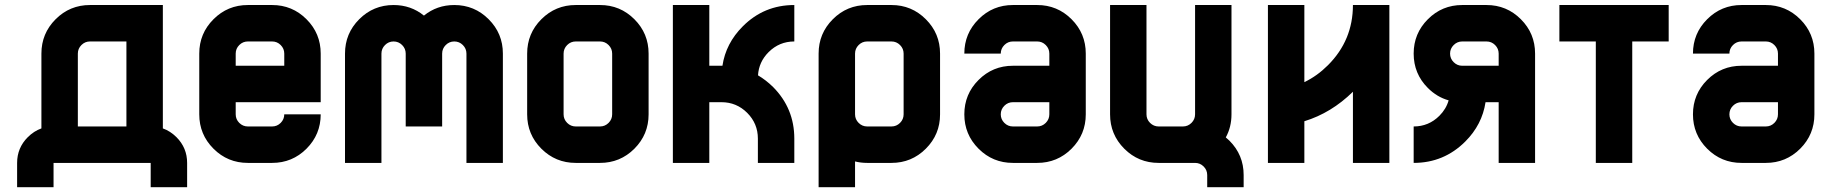

<svg xmlns="http://www.w3.org/2000/svg" viewBox="-20 -655 7364 772"><path d="M341.8 -488.3Q321.8 -488.3 307.4 -473.9Q293 -459.5 293 -439.5V-146.5H488.3V-488.3ZM146.5 -439.5Q146.5 -520.5 203.6 -577.6Q260.7 -634.8 341.8 -634.8H634.8V-138.7Q665 -127.9 689.5 -103.5Q732.4 -60.5 732.4 0V97.7H585.9V0H195.3V97.7H48.8V0Q48.8 -60.5 91.8 -103.5Q116.2 -127.9 146.5 -138.7Z M1074.2 -488.3H976.6Q956.5 -488.3 942.1 -473.9Q927.7 -459.5 927.7 -439.5V-390.6H1123V-439.5Q1123 -459.5 1108.6 -473.9Q1094.2 -488.3 1074.2 -488.3ZM976.6 -634.8H1074.2Q1155.3 -634.8 1212.4 -577.6Q1269.5 -520.5 1269.5 -439.5V-244.1H927.7V-195.3Q927.7 -175.3 942.1 -160.9Q956.5 -146.5 976.6 -146.5H1074.2Q1094.2 -146.5 1108.6 -160.9Q1123 -175.3 1123 -195.3H1269.5Q1269.5 -114.3 1212.4 -57.1Q1155.3 0 1074.2 0H976.6Q895.5 0 838.4 -57.1Q781.2 -114.3 781.2 -195.3V-439.5Q781.2 -520.5 838.4 -577.6Q895.5 -634.8 976.6 -634.8Z M1513.7 -439.5V0H1367.2V-439.5Q1367.2 -520.5 1424.3 -577.6Q1481.4 -634.8 1562.5 -634.8Q1632.3 -634.8 1684.6 -592.3Q1736.8 -634.8 1806.6 -634.8Q1887.7 -634.8 1944.8 -577.6Q2002 -520.5 2002 -439.5V0H1855.5V-439.5Q1855.5 -459.5 1841.1 -473.9Q1826.7 -488.3 1806.6 -488.3Q1786.6 -488.3 1772.2 -473.9Q1757.8 -459.5 1757.8 -439.5V-146.5H1611.3V-439.5Q1611.3 -459.5 1596.9 -473.9Q1582.5 -488.3 1562.5 -488.3Q1542.5 -488.3 1528.1 -473.9Q1513.7 -459.5 1513.7 -439.5Z M2392.6 -488.3H2294.9Q2274.9 -488.3 2260.5 -473.9Q2246.1 -459.5 2246.1 -439.5V-195.3Q2246.1 -175.3 2260.5 -160.9Q2274.9 -146.5 2294.9 -146.5H2392.6Q2412.6 -146.5 2427 -160.9Q2441.4 -175.3 2441.4 -195.3V-439.5Q2441.4 -459.5 2427 -473.9Q2412.6 -488.3 2392.6 -488.3ZM2294.9 -634.8H2392.6Q2473.6 -634.8 2530.8 -577.6Q2587.9 -520.5 2587.9 -439.5V-195.3Q2587.9 -114.3 2530.8 -57.1Q2473.6 0 2392.6 0H2294.9Q2213.9 0 2156.7 -57.1Q2099.6 -114.3 2099.6 -195.3V-439.5Q2099.6 -520.5 2156.7 -577.6Q2213.9 -634.8 2294.9 -634.8Z M2832 -244.1V0H2685.5V-634.8H2832V-390.6H2884.8Q2898.4 -481 2966.8 -549.3Q3052.2 -634.8 3173.8 -634.8V-488.3Q3113.3 -488.3 3070.3 -445.3Q3031.2 -406.2 3027.8 -352.1Q3060.1 -333 3088.4 -305.2Q3173.8 -219.2 3173.8 -97.7V0H3027.3V-97.7Q3027.3 -158.2 2984.4 -201.2Q2941.4 -244.1 2880.9 -244.1Z M3418 -195.3Q3418 -175.3 3432.4 -160.9Q3446.8 -146.5 3466.8 -146.5H3564.5Q3584.5 -146.5 3598.9 -160.9Q3613.3 -175.3 3613.3 -195.3V-439.5Q3613.3 -459.5 3598.9 -473.9Q3584.5 -488.3 3564.5 -488.3H3466.8Q3446.8 -488.3 3432.4 -473.9Q3418 -459.5 3418 -439.5ZM3271.5 97.7V-439.5Q3271.5 -520.5 3328.6 -577.6Q3385.7 -634.8 3466.8 -634.8H3564.5Q3645.5 -634.8 3702.6 -577.6Q3759.8 -520.5 3759.8 -439.5V-194.8Q3759.8 -114.3 3702.6 -57.1Q3645.5 0 3564.5 0H3466.8Q3441.4 0 3418 -5.9V97.7Z M4052.7 -146.5H4150.4Q4170.4 -146.5 4184.8 -160.9Q4199.2 -175.3 4199.2 -195.3V-244.1H4052.7Q4032.7 -244.1 4018.3 -229.7Q4003.9 -215.3 4003.9 -195.3Q4003.9 -175.3 4018.3 -160.9Q4032.7 -146.5 4052.7 -146.5ZM4150.4 0H4052.7Q3971.7 0 3914.6 -57.1Q3857.4 -114.3 3857.4 -195.3Q3857.4 -276.4 3914.6 -333.5Q3971.7 -390.6 4052.7 -390.6H4199.2V-439.5Q4199.2 -459.5 4184.8 -473.9Q4170.4 -488.3 4150.4 -488.3H4052.7Q4032.7 -488.3 4018.3 -473.9Q4003.9 -459.5 4003.9 -439.5H3857.4Q3857.4 -520.5 3914.6 -577.6Q3971.7 -634.8 4052.7 -634.8H4150.4Q4231.4 -634.8 4288.6 -577.6Q4345.7 -520.5 4345.7 -439.5V-195.3Q4345.7 -114.3 4288.6 -57.1Q4231.4 0 4150.4 0Z M4908.7 -102.5Q4916.5 -96.2 4923.3 -89.4Q4980.5 -32.2 4980.5 48.8V97.7H4834V48.8Q4834 28.8 4819.6 14.4Q4805.2 0 4785.2 0H4638.7Q4557.6 0 4500.5 -57.1Q4443.4 -114.3 4443.4 -195.3V-634.8H4589.8V-195.3Q4589.8 -175.3 4604.2 -160.9Q4618.7 -146.5 4638.7 -146.5H4736.3Q4756.3 -146.5 4770.8 -160.9Q4785.2 -175.3 4785.2 -195.3V-634.8H4931.6V-195.3Q4931.6 -144 4908.7 -102.5Z M5566.4 -634.8V0H5419.9V-286.1Q5333 -200.7 5224.6 -167.5V0H5078.1V-634.8H5224.6V-324.7Q5276.4 -349.6 5319.8 -393.1Q5419.9 -493.2 5419.9 -634.8Z M6005.9 -390.6V-439.5Q6005.9 -459.5 5991.5 -473.9Q5977.1 -488.3 5957 -488.3H5859.4Q5839.4 -488.3 5825 -473.9Q5810.5 -459.5 5810.5 -439.5Q5810.5 -419.4 5825 -405Q5839.4 -390.6 5859.4 -390.6ZM5804.7 -251.5Q5757.8 -264.6 5721.2 -301.3Q5664.1 -358.4 5664.1 -439.5Q5664.1 -520.5 5721.2 -577.6Q5778.3 -634.8 5859.4 -634.8H5957Q6038.1 -634.8 6095.2 -577.6Q6152.3 -520.5 6152.3 -439.5V0H6005.9V-244.1H5953.1Q5939.5 -153.8 5871.6 -85.9Q5785.6 0 5664.1 0V-146.5Q5724.6 -146.5 5767.6 -189.5Q5794.9 -216.8 5804.7 -251.5Z M6689.5 -634.8V-488.3H6543V0H6396.5V-488.3H6250V-634.8Z M6982.4 -146.5H7080.1Q7100.1 -146.5 7114.5 -160.9Q7128.9 -175.3 7128.9 -195.3V-244.1H6982.4Q6962.4 -244.1 6948 -229.7Q6933.6 -215.3 6933.6 -195.3Q6933.6 -175.3 6948 -160.9Q6962.4 -146.5 6982.4 -146.5ZM7080.1 0H6982.4Q6901.4 0 6844.2 -57.1Q6787.1 -114.3 6787.1 -195.3Q6787.1 -276.4 6844.2 -333.5Q6901.4 -390.6 6982.4 -390.6H7128.9V-439.5Q7128.9 -459.5 7114.5 -473.9Q7100.1 -488.3 7080.1 -488.3H6982.4Q6962.4 -488.3 6948 -473.9Q6933.6 -459.5 6933.6 -439.5H6787.1Q6787.1 -520.5 6844.2 -577.6Q6901.4 -634.8 6982.4 -634.8H7080.1Q7161.1 -634.8 7218.3 -577.6Q7275.4 -520.5 7275.4 -439.5V-195.3Q7275.4 -114.3 7218.3 -57.1Q7161.1 0 7080.1 0Z"/></svg>

Font: Audex
Style: Regular
Weight: 400
Designer: GGBotNet
Foundry: GGBotNet
Version: 1.00